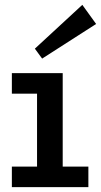

<svg xmlns="http://www.w3.org/2000/svg" viewBox="-20 -773 417 793"><path d="M133 -25V-471H239V-25ZM29 0V-85H345V0ZM29 -386V-471H214V-386ZM154 -531 124 -572 320 -753 377 -674Z"/></svg>

Font: BioRhyme Medium
Style: Regular
Weight: 500
Designer: Aoife Mooney
Foundry: Aoife Mooney Type
Version: Version 1.600;gftools[0.9.33]